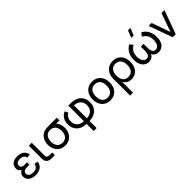

<svg xmlns="http://www.w3.org/2000/svg" viewBox="303 -2343 4139 4139"><g transform="rotate(-45 2372.5 -274.0)"><path d="M250.5 15Q297.5 15 337 4.5Q376.5 -6 406.5 -27.8Q436.5 -49.5 456.3 -83Q476 -116.5 484 -162L399 -177.5Q390.5 -120.5 353.3 -92.5Q316 -64.5 253 -64.5Q187.5 -64.5 153.3 -89Q119 -113.5 119 -156Q119 -179 127.3 -195Q135.5 -211 150 -221.2Q164.5 -231.5 184.5 -236Q204.5 -240.5 228 -240.5H311V-314H228Q182.5 -314 157.8 -332.5Q133 -351 133 -386Q133 -429 163.5 -452.2Q194 -475.5 253 -475.5Q283.5 -475.5 306.8 -469Q330 -462.5 346.5 -450.2Q363 -438 373.8 -420Q384.5 -402 390 -379.5L475 -395Q464 -440 442.3 -470.8Q420.5 -501.5 390.8 -520.2Q361 -539 325.5 -547Q290 -555 251 -555Q202 -555 163.8 -543.8Q125.5 -532.5 99 -511.2Q72.5 -490 58.8 -459.8Q45 -429.5 45 -391Q45 -349.5 63 -322Q81 -294.5 115.5 -279.5Q97.5 -274 82 -262.5Q66.5 -251 55 -235Q43.5 -219 37 -198.8Q30.5 -178.5 30.5 -155Q30.5 -117.5 45.3 -86.2Q60 -55 88.3 -32.5Q116.5 -10 157.5 2.5Q198.5 15 250.5 15Z M843 0H738Q703.5 0 676.2 -9.5Q649 -19 630 -37Q611 -55 601 -81Q591 -107 591 -140V-539.5H680V-161.5Q680 -118.5 698.2 -99.8Q716.5 -81 759.5 -81H843Z M1153 15Q1076 15 1017 -21Q958 -57 925.5 -120.5Q893 -184 893 -263Q893 -333 917.8 -390Q942.5 -447 988.2 -484.5Q1034 -522 1096 -534Q1116.5 -538 1144 -539Q1171.5 -540 1213 -540H1443.5V-459H1343Q1369 -431.5 1387 -392.5Q1413.5 -334 1413.5 -263Q1413.5 -183.5 1381 -120.2Q1348.5 -57 1289.2 -21Q1230 15 1153 15ZM1153 -69.5Q1206.5 -69.5 1243.8 -94Q1281 -118.5 1300 -162.2Q1319 -206 1319 -263Q1319 -319.5 1300 -363Q1281 -406.5 1243.5 -431Q1206 -455.5 1153 -455.5Q1152 -455.5 1151 -455.5Q1098.5 -455.5 1061.5 -430.8Q1024.5 -406 1006 -362.2Q987.5 -318.5 987.5 -263Q987.5 -205 1007 -161.2Q1026.5 -117.5 1063.8 -93.5Q1101 -69.5 1153 -69.5Z M1803.5 9Q1743 7.5 1689.2 -10.2Q1635.5 -28 1595.2 -62.5Q1555 -97 1531.8 -148.8Q1508.5 -200.5 1508.5 -269.5Q1508.5 -316 1519.2 -354.8Q1530 -393.5 1549.5 -424.2Q1569 -455 1596.5 -478.5Q1624 -502 1657.5 -517.5L1698 -442Q1651.5 -418.5 1625.8 -375Q1600 -331.5 1600 -269.5Q1600 -224 1614.5 -188Q1629 -152 1655.8 -127Q1682.5 -102 1720 -88.5Q1757.5 -75 1803.5 -74V-549H1892.5Q1953.5 -548 2007 -530Q2060.5 -512 2100.8 -477.2Q2141 -442.5 2164.2 -390.5Q2187.5 -338.5 2187.5 -269.5Q2187.5 -200.5 2164.2 -148.8Q2141 -97 2100.8 -62.2Q2060.5 -27.5 2007 -9.8Q1953.5 8 1892.5 9V225H1803.5ZM1892.5 -74Q1938.5 -75 1976.2 -88.2Q2014 -101.5 2040.5 -126.8Q2067 -152 2081.5 -188Q2096 -224 2096 -269.5Q2096 -315.5 2081.5 -351.5Q2067 -387.5 2040.5 -412.8Q2014 -438 1976.2 -451.8Q1938.5 -465.5 1892.5 -466.5Z M2528 15Q2468 15 2419.8 -6Q2371.5 -27 2337.8 -64.8Q2304 -102.5 2286 -155Q2268 -207.5 2268 -270.5Q2268 -334 2286.2 -386.2Q2304.5 -438.5 2338.2 -476Q2372 -513.5 2420.2 -534.2Q2468.5 -555 2528 -555Q2588.5 -555 2636.8 -534.2Q2685 -513.5 2718.8 -475.8Q2752.5 -438 2770.5 -385.8Q2788.5 -333.5 2788.5 -270.5Q2788.5 -207 2770.2 -154.5Q2752 -102 2718.2 -64.2Q2684.5 -26.5 2636.2 -5.8Q2588 15 2528 15ZM2528 -69.5Q2569 -69.5 2600 -83.8Q2631 -98 2652 -124.2Q2673 -150.5 2683.5 -187.8Q2694 -225 2694 -270.5Q2694 -317 2683.5 -354Q2673 -391 2652 -417Q2631 -443 2600 -456.8Q2569 -470.5 2528 -470.5Q2487 -470.5 2455.8 -456.5Q2424.5 -442.5 2404 -416.2Q2383.5 -390 2373 -353.2Q2362.5 -316.5 2362.5 -270.5Q2362.5 -224 2373.2 -187Q2384 -150 2405 -123.8Q2426 -97.5 2456.8 -83.5Q2487.5 -69.5 2528 -69.5Z M2898 240V-270.5Q2898 -334 2916.2 -386.5Q2934.5 -439 2968.5 -476.5Q3002.5 -514 3050.5 -534.5Q3098.5 -555 3158 -555Q3219 -555 3267.2 -534Q3315.5 -513 3349 -475.2Q3382.5 -437.5 3400.5 -385.2Q3418.5 -333 3418.5 -270.5Q3418.5 -207 3401 -154.5Q3383.5 -102 3351.5 -64.2Q3319.5 -26.5 3274 -5.8Q3228.5 15 3173 15Q3103.5 15 3057.8 -14.2Q3012 -43.5 2987 -95V240ZM3158 -69.5Q3200 -69.5 3231 -84.2Q3262 -99 3282.8 -125.5Q3303.5 -152 3313.8 -189Q3324 -226 3324 -270.5Q3324 -316 3313.5 -353Q3303 -390 3282.2 -416Q3261.5 -442 3230.5 -456.2Q3199.5 -470.5 3158 -470.5Q3115.5 -470.5 3084.5 -455.8Q3053.5 -441 3033 -414.8Q3012.5 -388.5 3002.5 -351.8Q2992.5 -315 2992.5 -270.5Q2992.5 -225 3003 -187.8Q3013.5 -150.5 3034.2 -124.2Q3055 -98 3086 -83.8Q3117 -69.5 3158 -69.5Z M3868.5 -622.5H3796L3861.5 -787.5H3934ZM3704 15.5Q3638 15.5 3591.8 -18.8Q3545.5 -53 3522 -112.2Q3498.5 -171.5 3498.5 -247Q3498.5 -350 3540.5 -428.8Q3582.5 -507.5 3666 -555L3724 -482Q3654.5 -437.5 3623.8 -383.5Q3593 -329.5 3593 -251.5Q3593 -199 3606.8 -157.8Q3620.5 -116.5 3647.8 -93Q3675 -69.5 3714 -69.5Q3753.5 -69.5 3774.2 -92.5Q3795 -115.5 3801.8 -152Q3808.5 -188.5 3808.5 -247.5V-343H3892V-251.5Q3892 -191.5 3898.5 -154Q3905 -116.5 3925.8 -93Q3946.5 -69.5 3986.5 -69.5Q4026.5 -69.5 4053.8 -93.5Q4081 -117.5 4094.2 -158.8Q4107.5 -200 4107.5 -251.5Q4107.5 -305 4093.8 -346Q4080 -387 4051.5 -419.8Q4023 -452.5 3976.5 -482L4034.5 -555Q4119 -507 4160.5 -428Q4202 -349 4202 -246.5Q4202 -170.5 4178.5 -111.2Q4155 -52 4108.8 -18.2Q4062.5 15.5 3997 15.5Q3939 15.5 3897.5 -14Q3866 -36 3850 -76.5Q3834.5 -36 3803 -14Q3761.5 15.5 3704 15.5Z M4438 0 4242 -540H4332.5L4483.5 -112.5L4635 -540H4725L4529 0Z"/></g></svg>

Font: Vela Sans Med
Style: Regular
Weight: 500
Designer: Principal design: Mikhail Sharanda - project Manrope.
Design modification: Ravid Balaliev
Foundry: Mikhail Sharanda
Version: Version 1.001